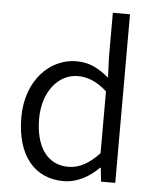

<svg xmlns="http://www.w3.org/2000/svg" viewBox="-56 -843 727 903"><g transform="rotate(5 307.5 -391.5)"><path d="M277 13C344 13 401 -22 444 -65H447L454 0H521V-796H440V-585L444 -490C395 -530 353 -554 290 -554C165 -554 54 -444 54 -269C54 -89 141 13 277 13ZM294 -56C195 -56 138 -137 138 -270C138 -396 210 -485 302 -485C349 -485 392 -468 440 -425V-133C392 -82 346 -56 294 -56Z"/></g></svg>

Font: Noto Sans CJK HK DemiLight
Style: Regular
Weight: 350
Designer: Ryoko NISHIZUKA 西塚涼子 (kana, bopomofo & ideographs); Paul D. Hunt (Latin, Greek & Cyrillic); Sandoll Communications 산돌커뮤니
Foundry: Adobe
Version: Version 2.004;hotconv 1.0.118;makeotfexe 2.5.65603